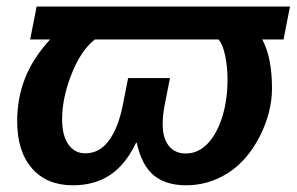

<svg xmlns="http://www.w3.org/2000/svg" viewBox="-20 -548 893 578"><path d="M90.3 -528.3H853L833.5 -429.2H769.5Q798.8 -375 798.8 -282.2Q798.8 -209.5 761.7 -137Q724.6 -64.5 666.5 -27.3Q608.4 9.8 540 9.8Q479.5 9.8 443.1 -20Q406.7 -49.8 391.6 -118.2H389.6Q358.4 -52.7 311.8 -21.5Q265.1 9.8 199.2 9.8Q120.6 9.8 76.2 -41.3Q31.7 -92.3 31.7 -183.1Q31.7 -252 55.4 -312.5Q79.1 -373 130.9 -429.2H70.8ZM539.1 -85.9Q576.7 -85.9 605 -115.7Q633.3 -145.5 649.2 -196.5Q665 -247.6 665 -309.1Q665 -344.7 658 -379.6Q650.9 -414.6 637.7 -429.2H265.6Q224.1 -397 195.6 -325.4Q167 -253.9 167 -188.5Q167 -140.1 185.8 -113.3Q204.6 -86.4 236.8 -86.4Q279.3 -86.4 307.6 -124.5Q335.9 -162.6 349.6 -231.4L365.7 -313H491.7L475.6 -231.4Q469.7 -199.7 469.7 -174.8Q469.7 -131.8 488.3 -108.9Q506.8 -85.9 539.1 -85.9Z"/></svg>

Font: Liberation Sans
Style: Bold Italic
Weight: 700
Italic angle: -12°
Designer: Steve Matteson
Foundry: Ascender Corporation
Version: Version 2.1.5